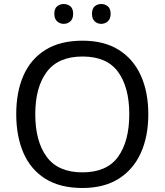

<svg xmlns="http://www.w3.org/2000/svg" viewBox="-20 -928 821 958"><path d="M720 -358Q720 -247 682.5 -164.5Q645 -82 572 -36Q499 10 391 10Q280 10 206.5 -36Q133 -82 97 -165Q61 -248 61 -359Q61 -469 97 -551Q133 -633 206.5 -679Q280 -725 392 -725Q499 -725 572 -679.5Q645 -634 682.5 -551.5Q720 -469 720 -358ZM156 -358Q156 -223 213 -145.5Q270 -68 391 -68Q513 -68 569 -145.5Q625 -223 625 -358Q625 -493 569 -569.5Q513 -646 392 -646Q271 -646 213.5 -569.5Q156 -493 156 -358ZM251 -859Q251 -885 265 -896.5Q279 -908 298 -908Q317 -908 331 -896.5Q345 -885 345 -859Q345 -834 331 -821.5Q317 -809 298 -809Q279 -809 265 -821.5Q251 -834 251 -859ZM439 -859Q439 -885 452.5 -896.5Q466 -908 485 -908Q504 -908 518 -896.5Q532 -885 532 -859Q532 -834 518 -821.5Q504 -809 485 -809Q466 -809 452.5 -821.5Q439 -834 439 -859Z"/></svg>

Font: Noto Sans Modi
Style: Regular
Weight: 400
Designer: Monotype Design Team
Foundry: Monotype Imaging Inc.
Version: Version 2.003; ttfautohint (v1.8.4.7-5d5b)